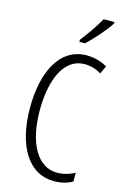

<svg xmlns="http://www.w3.org/2000/svg" viewBox="-141 -1011 713 1085"><g transform="rotate(15 215.5 -468.5)"><path d="M388 -939V-947H325C297 -898 266 -853 225 -800V-788H258C298 -825 359 -893 388 -939ZM289 -674C321 -674 354 -665 385 -646L407 -693C369 -714 330 -725 287 -725C123 -725 52 -555 52 -358C52 -129 144 10 288 10C330 10 369 0 397 -17V-68C371 -54 336 -41 293 -41C180 -41 109 -165 109 -357C109 -521 159 -674 289 -674Z"/></g></svg>

Font: Noto Sans Khmer UI ExtraCondensed Light
Style: Regular
Weight: 300
Width: 2
Designer: Danh Hong and the Monotype Design Team
Foundry: Monotype Imaging Inc.
Version: Version 2.002